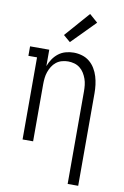

<svg xmlns="http://www.w3.org/2000/svg" viewBox="-104 -830 708 1094"><g transform="rotate(10 250.0 -283.0)"><path d="M368 205V-330Q368 -348 366 -366.5Q364 -385 358 -402Q352 -419 342.5 -434.5Q333 -450 318.5 -461.5Q304 -473 286 -478Q268 -483 250 -483Q232 -483 214 -478Q196 -473 181.5 -461.5Q167 -450 157.5 -434.5Q148 -419 142 -402Q136 -385 134 -366.5Q132 -348 132 -330V0H71V-475H21V-530H132V-435Q140 -457 153 -476.5Q166 -496 184.5 -510.5Q203 -525 226 -531.5Q249 -538 273 -538Q297 -538 321 -531Q345 -524 364 -508.5Q383 -493 396 -471.5Q409 -450 416 -426.5Q423 -403 426 -379Q429 -355 429 -330V205ZM240 -593 200 -627 326 -771 374 -729Z"/></g></svg>

Font: Iosevka Slab Light
Style: Regular
Weight: 300
Monospace: yes
Designer: Belleve Invis
Foundry: Belleve Invis
Version: Version 11.1.0; ttfautohint (v1.8.3)